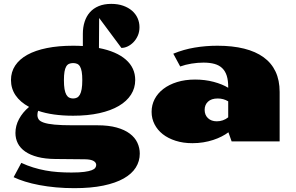

<svg xmlns="http://www.w3.org/2000/svg" viewBox="-20 -729 1525 990"><path d="M59.6 -43.5Q59.6 -80.6 78.1 -115.2Q96.7 -149.9 129.9 -177.7Q84 -202.6 60.3 -237.5Q36.6 -272.5 36.6 -316.4Q36.6 -357.9 58.3 -390.9Q80.1 -423.8 121.1 -446.5Q162.1 -469.2 221.7 -481.2Q281.2 -493.2 356.9 -493.2Q382.8 -493.2 407.2 -491.7V-554.7Q407.2 -588.4 416.3 -616.7Q425.3 -645 443.4 -665.5Q461.4 -686 489 -697.5Q516.6 -709 553.7 -709Q587.9 -709 615 -699.5Q642.1 -689.9 660.9 -673.6Q679.7 -657.2 689.5 -635.3Q699.2 -613.3 699.2 -588.9Q699.2 -564.9 690.7 -545.4Q682.1 -525.9 668.5 -511.7Q654.8 -497.6 638.4 -489.7Q622.1 -481.9 606 -481.9L491.7 -635.7L491.2 -635.3L490.2 -481.4Q580.6 -463.9 628.9 -421.6Q677.2 -379.4 677.2 -316.4Q677.2 -274.9 655.5 -241Q633.8 -207 592.8 -182.9Q551.8 -158.7 492.2 -145.5Q432.6 -132.3 356.9 -132.3Q303.7 -132.3 258.5 -138.7Q213.4 -145 176.8 -157.7Q172.9 -148.4 172.9 -136.2Q172.9 -123.5 179.4 -113.5Q186 -103.5 205.8 -96.7Q225.6 -89.8 261.5 -86.4Q297.4 -83 355.5 -83H482.4Q540 -83 581.3 -71.5Q622.6 -60.1 649.2 -40Q675.8 -20 688.2 6.6Q700.7 33.2 700.7 63Q700.7 102.1 680.2 134.8Q659.7 167.5 617.9 191.2Q576.2 214.8 512.7 228Q449.2 241.2 363.3 241.2Q314.5 241.2 268.8 237.1Q223.1 232.9 183.1 225.3Q143.1 217.8 109.4 207.3Q75.7 196.8 50.3 184.6L89.8 110.8Q120.6 125 151.4 134.5Q182.1 144 213.9 149.9Q245.6 155.8 279.1 158.2Q312.5 160.6 348.6 160.6Q389.6 160.6 414.8 157.2Q439.9 153.8 453.4 148.4Q466.8 143.1 471.4 136Q476.1 128.9 476.1 121.6Q476.1 108.9 462.2 100.8Q448.2 92.8 418 92.3L265.1 90.8Q212.9 90.3 174.3 80.3Q135.7 70.3 110.1 52.5Q84.5 34.7 72 10.3Q59.6 -14.2 59.6 -43.5ZM356.9 -221.2Q368.2 -221.2 377 -225.6Q385.7 -230 391.8 -240.7Q397.9 -251.5 401.1 -269.8Q404.3 -288.1 404.3 -315.9Q404.3 -341.8 401.4 -358.9Q398.4 -376 392.6 -386Q386.7 -396 377.7 -399.9Q368.7 -403.8 356.9 -403.8Q345.2 -403.8 336.2 -399.9Q327.1 -396 321.3 -386Q315.4 -376 312.5 -358.9Q309.6 -341.8 309.6 -315.4Q309.6 -288.1 312.7 -269.8Q315.9 -251.5 322 -240.7Q328.1 -230 336.9 -225.6Q345.7 -221.2 356.9 -221.2Z M761.7 -152.3Q761.7 -187.5 777.3 -217.8Q793 -248 822.3 -270.5Q851.6 -293 893.1 -305.9Q934.6 -318.8 985.8 -318.8Q1037.1 -318.8 1081.8 -306.9Q1126.5 -294.9 1156.7 -276.4V-280.3Q1156.7 -314.5 1149.2 -338.4Q1141.6 -362.3 1126 -377.4Q1110.4 -392.6 1086.2 -399.4Q1062 -406.2 1029.3 -406.2Q999.5 -406.2 967.8 -401.1Q936 -396 909.2 -386.2L873.5 -452.1Q926.8 -474.1 983.6 -483.6Q1040.5 -493.2 1101.1 -493.2Q1178.7 -493.2 1238.5 -478.3Q1298.3 -463.4 1339.1 -433.8Q1379.9 -404.3 1400.9 -359.6Q1421.9 -314.9 1421.9 -254.9V0H1174.3L1157.7 -46.9Q1143.1 -35.6 1123 -25.4Q1103 -15.1 1079.1 -7.3Q1055.2 0.5 1028.3 4.9Q1001.5 9.3 972.2 9.3Q924.3 9.3 885.5 -3.2Q846.7 -15.6 819.3 -37.1Q792 -58.6 776.9 -88.1Q761.7 -117.7 761.7 -152.3ZM1035.2 -162.6Q1035.2 -136.2 1052.2 -119.9Q1069.3 -103.5 1098.1 -103.5Q1113.8 -103.5 1128.9 -108.6Q1144 -113.8 1156.7 -124V-206.5Q1132.3 -221.2 1103 -221.2Q1069.8 -221.2 1052.5 -204.8Q1035.2 -188.5 1035.2 -162.6Z"/></svg>

Font: Poller One
Style: Regular
Weight: 400
Designer: Yvonne Schttler
Foundry: Yvonne Schttler
Version: Version 1.002